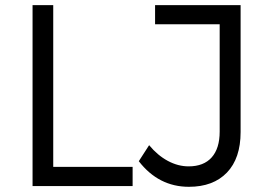

<svg xmlns="http://www.w3.org/2000/svg" viewBox="-20 -720 1040 743"><path d="M106 -700.2H186V-74.2H493.2V0H106ZM911.1 -209Q911.1 -107.4 858.2 -52.2Q805.2 2.9 710.9 2.9Q593.8 2.9 517.1 -96.2L557.1 -158.2Q589.8 -118.7 629.4 -97.4Q668.9 -76.2 710 -76.2Q768.1 -76.2 799.1 -110.8Q830.1 -145.5 830.1 -210.9V-626H580.1V-700.2H911.1Z"/></svg>

Font: Montserrat-Arabic Light
Style: Regular
Weight: 300
Designer: Mohamed Gaber
Foundry: Kief Type Foundry
Version: Version 5.008;PS 005.008;hotconv 1.0.88;makeotf.lib2.5.64775